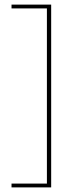

<svg xmlns="http://www.w3.org/2000/svg" viewBox="-20 -695 335 833"><path d="M30 118H202V-675H30V-658.5H183.5V101.5H30Z"/></svg>

Font: Anek Malayalam Medium Thin
Style: Regular
Weight: 250
Version: Version 1.003